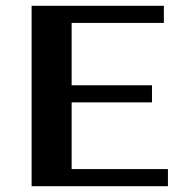

<svg xmlns="http://www.w3.org/2000/svg" viewBox="-20 -642 642 662"><path d="M227 -59H559V0H89V-622H545V-563H227V-348H504V-289H227Z"/></svg>

Font: Sarpanch SemiBold
Style: Regular
Weight: 600
Designer: Manushi Parikh (Devanagari and Latin), Jyotish Sonowal (Devanagari)
Foundry: Indian Type Foundry
Version: Version 2.004;PS 1.0;hotconv 1.0.78;makeotf.lib2.5.61930; tt